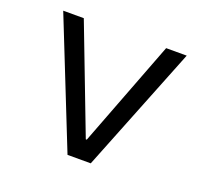

<svg xmlns="http://www.w3.org/2000/svg" viewBox="-96 -633 793 745"><g transform="rotate(20 300.0 -260.0)"><path d="M252 0 45 -520H130L298 -81H302L470 -520H555L348 0Z"/></g></svg>

Font: M PLUS Code Latin 60
Style: Regular
Weight: 400
Width: 7
Monospace: yes
Designer: Coji Morishita
Foundry: UNDERFOREST DESIGN
Version: Version 1.005; ttfautohint (v1.8.3)